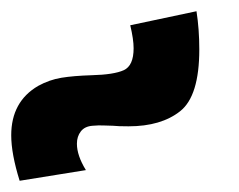

<svg xmlns="http://www.w3.org/2000/svg" viewBox="-276 -942 426 342"><path d="M74 -922Q79 -890 79 -854Q79 -771 45 -744Q11 -717 -47 -717Q-66 -717 -75 -718Q-82 -718 -91 -718.5Q-100 -719 -111 -718Q-125 -717 -132 -708Q-139 -699 -139 -686Q-139 -665 -123 -639L-241 -620Q-256 -668 -256 -701Q-256 -761 -208 -789Q-188 -800 -166.5 -803.5Q-145 -807 -113 -808Q-73 -809 -55.5 -817Q-38 -825 -38 -856Q-38 -872 -44 -897Z"/></svg>

Font: Montserrat arm2 Medium
Style: Regular
Weight: 500
Designer: Julieta Ulanovsky
Foundry: Julieta Ulanovsky
Version: Version 6.000